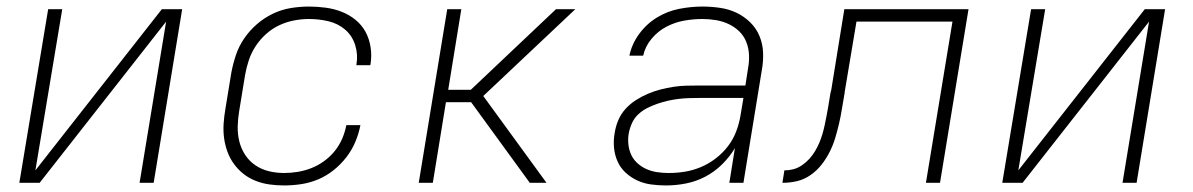

<svg xmlns="http://www.w3.org/2000/svg" viewBox="-20 -558 3640 586"><path d="M39 0 127 -530H170L88 -38L474 -530H536L449 0H406L487 -492L101 0Z M847 8Q825 8 803 5Q781 2 760.5 -6Q740 -14 723.5 -27Q707 -40 694.5 -57Q682 -74 674.5 -94Q667 -114 664 -136Q661 -158 662.5 -180.5Q664 -203 668 -226L686 -336Q691 -363 700 -390Q709 -417 725.5 -441Q742 -465 764.5 -484.5Q787 -504 813.5 -516.5Q840 -529 868 -533.5Q896 -538 923 -538Q949 -538 974.5 -534.5Q1000 -531 1023 -522Q1046 -513 1065 -497.5Q1084 -482 1095.5 -461Q1107 -440 1111 -414.5Q1115 -389 1111 -363Q1111 -362 1110.5 -361Q1110 -360 1110 -359H1067Q1068 -360 1068 -360.5Q1068 -361 1068 -362Q1073 -392 1064 -420.5Q1055 -449 1033.5 -467.5Q1012 -486 983 -493Q954 -500 923 -500Q900 -500 877 -495.5Q854 -491 832.5 -481Q811 -471 792.5 -454.5Q774 -438 760.5 -417.5Q747 -397 739.5 -374.5Q732 -352 728 -329L710 -219Q706 -196 705.5 -172Q705 -148 710.5 -126Q716 -104 728.5 -85Q741 -66 759.5 -53.5Q778 -41 800.5 -35.5Q823 -30 847 -30Q868 -30 889 -33.5Q910 -37 930.5 -45Q951 -53 969.5 -66.5Q988 -80 1002 -97.5Q1016 -115 1024.5 -135Q1033 -155 1037 -176H1080Q1075 -150 1064.5 -125Q1054 -100 1037 -78Q1020 -56 998 -38.5Q976 -21 951 -10.5Q926 0 899.5 4Q873 8 847 8Z M1258 0 1345 -530H1388L1348 -284H1417L1677 -530H1736L1455 -265L1648 0H1597L1418 -246H1341L1301 0Z M2013 8Q1990 8 1967.5 5Q1945 2 1925.5 -7Q1906 -16 1890 -30.5Q1874 -45 1865 -65Q1856 -85 1854 -107.5Q1852 -130 1856 -152Q1859 -172 1867 -191Q1875 -210 1889 -225.5Q1903 -241 1921 -252.5Q1939 -264 1958 -272Q1977 -280 1996.5 -285Q2016 -290 2035.5 -293Q2055 -296 2074.5 -296.5Q2094 -297 2113 -297H2255L2263 -349Q2267 -370 2266 -391Q2265 -412 2257.5 -430.5Q2250 -449 2236 -462.5Q2222 -476 2204 -484.5Q2186 -493 2165.5 -496.5Q2145 -500 2124 -500Q2096 -500 2068 -495Q2040 -490 2014 -476.5Q1988 -463 1968.5 -439.5Q1949 -416 1943 -388H1901Q1908 -423 1930.5 -454Q1953 -485 1985 -504.5Q2017 -524 2053 -531Q2089 -538 2124 -538Q2151 -538 2178 -534Q2205 -530 2228 -519Q2251 -508 2269.5 -490Q2288 -472 2298 -448Q2308 -424 2309 -397Q2310 -370 2305 -343L2249 0H2206L2223 -106Q2207 -79 2183.5 -56Q2160 -33 2132 -18.5Q2104 -4 2073.5 2Q2043 8 2013 8ZM2021 -30Q2046 -30 2070.5 -34Q2095 -38 2119 -48Q2143 -58 2164.5 -74.5Q2186 -91 2202 -112Q2218 -133 2227 -157Q2236 -181 2240 -205L2249 -259H2113Q2098 -259 2082 -258.5Q2066 -258 2050 -256Q2034 -254 2018.5 -250.5Q2003 -247 1987 -241.5Q1971 -236 1956 -228.5Q1941 -221 1928.5 -209.5Q1916 -198 1909 -182.5Q1902 -167 1899 -151Q1896 -134 1898 -116.5Q1900 -99 1907 -84.5Q1914 -70 1926.5 -59Q1939 -48 1954 -41.5Q1969 -35 1986 -32.5Q2003 -30 2021 -30Z M2368 0 2374 -38Q2388 -38 2401.5 -41.5Q2415 -45 2427.5 -53.5Q2440 -62 2450 -73Q2460 -84 2467.5 -96.5Q2475 -109 2480.5 -122Q2486 -135 2490 -148.5Q2494 -162 2497 -176Q2500 -190 2502.5 -203.5Q2505 -217 2507.5 -230.5Q2510 -244 2512 -258Q2513 -264 2514 -270.5Q2515 -277 2517 -283L2557 -530H2936L2849 0H2806L2887 -492H2594L2558 -277Q2558 -277 2558 -276.5Q2558 -276 2558 -275V-273Q2558 -272 2557.5 -271.5Q2557 -271 2557 -271V-269Q2553 -247 2549.5 -225Q2546 -203 2541 -181.5Q2536 -160 2529.5 -138Q2523 -116 2512.5 -95Q2502 -74 2487.5 -55.5Q2473 -37 2453.5 -23.5Q2434 -10 2412 -5Q2390 0 2368 0Z M3039 0 3127 -530H3170L3088 -38L3474 -530H3536L3449 0H3406L3487 -492L3101 0Z"/></svg>

Font: Iosevka Curly XLtExObl
Style: Regular
Weight: 200
Width: 7
Italic angle: -9°
Monospace: yes
Designer: Belleve Invis
Foundry: Belleve Invis
Version: Version 11.0.1; ttfautohint (v1.8.3)